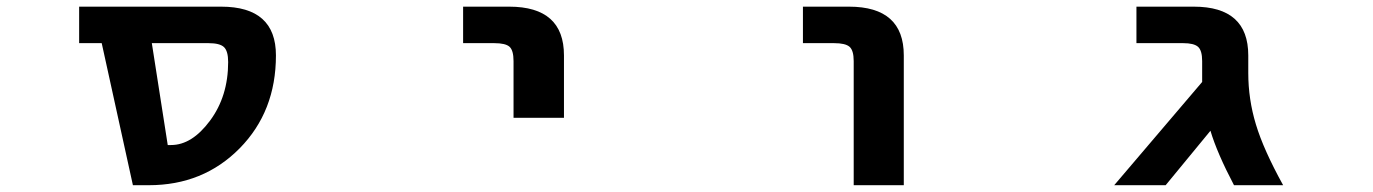

<svg xmlns="http://www.w3.org/2000/svg" viewBox="-20 -543 4040 565"><path d="M426.8 -416 473.6 -116.2H483.4Q544.9 -116.2 598.1 -188Q651.4 -259.8 651.4 -360.4Q651.4 -392.6 639.2 -404.3Q627 -416 593.8 -416ZM279.3 -416H212.9V-523.4H630.9Q792 -523.4 792 -379.9Q792 -214.8 685.1 -106.4Q578.1 2 418 2H371.1Z M1342.8 -416V-523.4H1478.5Q1639.6 -523.4 1639.6 -379.9V-196.3H1491.2V-363.3Q1491.2 -394.5 1479.5 -405.3Q1467.8 -416 1434.6 -416Z M2342.8 -416V-523.4H2478.5Q2639.6 -523.4 2639.6 -379.9V2H2492.2V-363.3Q2492.2 -394.5 2480 -405.3Q2467.8 -416 2434.6 -416Z M3517.6 -363.3Q3517.6 -394.5 3505.4 -405.3Q3493.2 -416 3461.9 -416H3324.2V-523.4H3493.2Q3653.3 -523.4 3653.3 -379.9V-328.1Q3653.3 -251 3675.8 -176.8Q3698.2 -102.5 3755.9 2H3611.3Q3561.5 -92.8 3542 -158.2L3410.2 2H3258.8L3517.6 -301.8V-316.4Z"/></svg>

Font: GenEi Gothic M Regular
Style: Bold
Weight: 700
Designer: o_tamon (Modified); [Source Han Sans]
Ryoko NISHIZUKA  (kana & ideographs); Paul D. Hunt (Latin, Greek & Cyrillic); Wenl
Version: Version 1.1a;Original Version 1.004